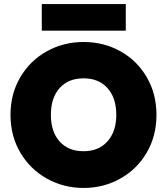

<svg xmlns="http://www.w3.org/2000/svg" viewBox="-20 -924 827 951"><path d="M394 7Q295 7 212 -39.5Q129 -86 80.5 -168.5Q32 -251 32 -355Q32 -459 80.5 -541.5Q129 -624 212 -670Q295 -716 394 -716Q494 -716 576.5 -670Q659 -624 707 -541.5Q755 -459 755 -355Q755 -251 707 -168.5Q659 -86 576 -39.5Q493 7 394 7ZM394 -175Q469 -175 512.5 -224Q556 -273 556 -355Q556 -439 512.5 -487.5Q469 -536 394 -536Q318 -536 275 -487.5Q232 -439 232 -355Q232 -272 275 -223.5Q318 -175 394 -175ZM603 -904V-772H187V-904Z"/></svg>

Font: Fz Poppins ExtBd
Style: Regular
Weight: 800
Designer: Ninad Kale (Devanagari), Jonny Pinhorn (Latin)
Foundry: Indian Type Foundry
Version: Vit hóa bi Vntype.Com & FontZin.Com